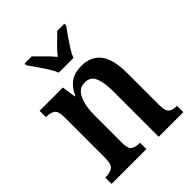

<svg xmlns="http://www.w3.org/2000/svg" viewBox="-215 -884 1003 1003"><g transform="rotate(-45 286.0 -383.0)"><path d="M19 0V-47H25Q54 -47 72.5 -59Q91 -71 91 -118V-422Q91 -466 73.5 -477.5Q56 -489 28 -489H23V-536H195L206 -459H210Q231 -505 262.5 -526.5Q294 -548 343 -548Q412 -548 449 -501.5Q486 -455 486 -352V-118Q486 -72 501 -59.5Q516 -47 545 -47H549V0H367V-338Q367 -402 351.5 -438Q336 -474 295 -474Q262 -474 243.5 -451.5Q225 -429 217 -392.5Q209 -356 209 -315V-113Q209 -70 226 -58.5Q243 -47 272 -47H276V0ZM235 -606Q226 -629 209 -655.5Q192 -682 174 -708Q156 -734 142 -753V-766H195Q215 -745 242 -719Q269 -693 289 -668Q308 -693 335.5 -719Q363 -745 383 -766H436V-753Q422 -734 404 -708Q386 -682 369 -655.5Q352 -629 343 -606Z"/></g></svg>

Font: Noto Serif Hebrew Condensed SemiBold
Style: Regular
Weight: 600
Width: 3
Designer: Monotype Design Team
Foundry: Monotype Imaging Inc.
Version: Version 2.004; ttfautohint (v1.8.4.7-5d5b)